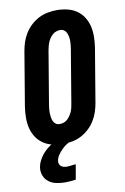

<svg xmlns="http://www.w3.org/2000/svg" viewBox="-103 -802 707 1085"><g transform="rotate(-10 250.0 -259.5)"><path d="M207 8Q176 8 146.5 1Q117 -6 93 -22.5Q69 -39 53.5 -64Q38 -89 31.5 -117.5Q25 -146 25.5 -177Q26 -208 31 -240L82 -545Q86 -570 94.5 -596Q103 -622 117.5 -645.5Q132 -669 153 -688.5Q174 -708 198.5 -720.5Q223 -733 249.5 -738Q276 -743 302 -743Q333 -743 362.5 -736Q392 -729 416 -712.5Q440 -696 455.5 -671Q471 -646 477.5 -617.5Q484 -589 483.5 -558Q483 -527 478 -495L427 -190Q423 -165 414.5 -139Q406 -113 391.5 -89.5Q377 -66 356 -46.5Q335 -27 310.5 -14.5Q286 -2 259.5 3Q233 8 207 8ZM207 -106Q219 -106 231 -110Q243 -114 252 -122.5Q261 -131 268 -141.5Q275 -152 280 -163Q285 -174 287.5 -186Q290 -198 292 -209L343 -514Q345 -526 346 -538Q347 -550 347 -561.5Q347 -573 344.5 -584.5Q342 -596 337.5 -606Q333 -616 323.5 -622.5Q314 -629 302 -629Q290 -629 278.5 -625Q267 -621 257.5 -612.5Q248 -604 241 -593.5Q234 -583 229.5 -572Q225 -561 222 -549Q219 -537 217 -526L166 -221Q164 -209 163 -197Q162 -185 162.5 -173.5Q163 -162 165 -150.5Q167 -139 171.5 -129Q176 -119 185.5 -112.5Q195 -106 207 -106ZM182 224Q156 224 131.5 219Q107 214 88 200Q69 186 60 163Q51 140 55 115Q58 96 67.5 77.5Q77 59 90 43.5Q103 28 119 15Q135 2 154 -8H255L254 0Q238 5 223.5 15Q209 25 196.5 38Q184 51 174 66Q164 81 162 97Q160 106 163 114.5Q166 123 173 128.5Q180 134 188.5 136Q197 138 206 138Q218 138 231 136Q244 134 257 133L242 219Q227 221 212 222.5Q197 224 182 224Z"/></g></svg>

Font: Iosevka Term Curly Hv Obl
Style: Regular
Weight: 900
Italic angle: -9°
Designer: Belleve Invis
Foundry: Belleve Invis
Version: Version 32.3.0